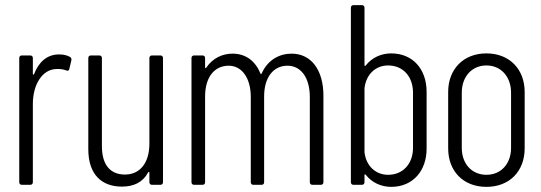

<svg xmlns="http://www.w3.org/2000/svg" viewBox="-20 -720 2106 748"><path d="M210 -508C163 -508 131 -478 113 -432C111 -428 108 -428 108 -432V-494C108 -500 104 -504 98 -504H65C59 -504 55 -500 55 -494V-10C55 -4 59 0 65 0H98C104 0 108 -4 108 -10V-315C108 -391 145 -449 198 -451C213 -452 227 -450 237 -446C244 -443 248 -444 250 -451L258 -485C259 -490 258 -495 253 -498C242 -504 230 -508 210 -508Z M562 -494V-160C562 -85 525 -40 467 -40C410 -40 377 -77 377 -151V-494C377 -500 373 -504 367 -504H334C328 -504 324 -500 324 -494V-139C324 -39 377 7 455 7C500 7 536 -9 557 -48C559 -52 562 -51 562 -47V-10C562 -4 566 0 572 0H605C611 0 615 -4 615 -10V-494C615 -500 611 -504 605 -504H572C566 -504 562 -500 562 -494Z M1116 -511C1070 -511 1024 -488 1000 -435C998 -431 996 -430 995 -433C975 -482 938 -511 886 -511C847 -511 809 -494 784 -457C782 -453 779 -454 779 -458V-494C779 -500 775 -504 769 -504H736C730 -504 726 -500 726 -494V-10C726 -4 730 0 736 0H769C775 0 779 -4 779 -10V-344C779 -419 815 -464 871 -464C921 -464 957 -418 957 -342V-10C957 -4 961 0 967 0H999C1005 0 1009 -4 1009 -10V-344C1009 -419 1045 -464 1100 -464C1152 -464 1187 -418 1187 -342V-10C1187 -4 1191 0 1197 0H1230C1236 0 1240 -4 1240 -10V-347C1240 -448 1192 -511 1116 -511Z M1504 -512C1466 -512 1429 -496 1405 -465C1403 -462 1400 -463 1400 -466V-690C1400 -696 1396 -700 1390 -700H1357C1351 -700 1347 -696 1347 -690V-10C1347 -4 1351 0 1357 0H1390C1396 0 1400 -4 1400 -10V-38C1400 -41 1402 -42 1405 -39C1429 -8 1466 8 1504 8C1588 8 1642 -54 1642 -141V-362C1642 -452 1587 -512 1504 -512ZM1589 -359V-144C1589 -82 1550 -39 1492 -39C1443 -39 1406 -74 1400 -127V-376C1406 -430 1443 -465 1492 -465C1550 -465 1589 -422 1589 -359Z M1875 8C1965 8 2024 -53 2024 -142V-362C2024 -450 1965 -512 1875 -512C1785 -512 1726 -450 1726 -362V-142C1726 -53 1785 8 1875 8ZM1875 -39C1818 -39 1779 -82 1779 -144V-359C1779 -421 1818 -465 1875 -465C1932 -465 1971 -421 1971 -359V-144C1971 -82 1932 -39 1875 -39Z"/></svg>

Font: Barlow Condensed Light
Style: Regular
Weight: 300
Width: 3
Designer: Jeremy Tribby
Foundry: Tribby Type
Version: Version 1.422;hotconv 1.0.109;makeotfexe 2.5.65596